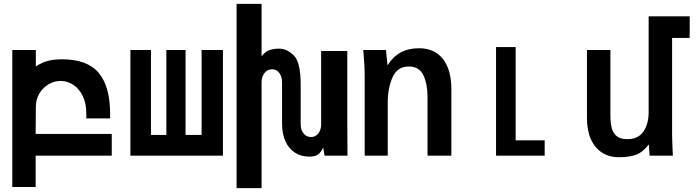

<svg xmlns="http://www.w3.org/2000/svg" viewBox="-20 -810 3640 999"><path d="M44 -550H166.5V-464.5Q197.5 -484.5 228.2 -493Q259 -501.5 303 -501.5Q434 -501.5 493.5 -430.8Q553 -360 553 -216.5V-194H429V-222Q429 -273 410.2 -311Q391.5 -349 361 -369Q330.5 -389 295.5 -389Q264 -389 234.2 -372.2Q204.5 -355.5 185.5 -324.8Q166.5 -294 166.5 -254L165.5 -113H561.5V0H165.5V163H44Z M1140 0H658.5V-550H765.5V-108H845.5V-550H945.5V-108H1029V-550H1140Z M1395.5 -449.5Q1371 -449.5 1356 -429.8Q1341 -410 1341 -384V169H1211V-790H1341V-516.5Q1367.5 -557 1431.5 -557Q1473 -557 1508.8 -521.5Q1544.5 -486 1544.5 -369V-163.5Q1544.5 -133.5 1559.8 -115.2Q1575 -97 1598.5 -97Q1621.5 -97 1636.2 -115.5Q1651 -134 1651 -164V-544.5H1787V-182L1788 0H1669L1661.5 -42Q1648.5 -15 1633 -5Q1617.5 5 1590.5 5Q1548 5 1515.8 -15Q1483.5 -35 1465.5 -74.2Q1447.5 -113.5 1447.5 -168.5V-384Q1447.5 -410 1433.5 -429.8Q1419.5 -449.5 1395.5 -449.5Z M1872 -525.5 1870 -550H1988L1996.5 -470Q2024.5 -515 2064.8 -537Q2105 -559 2160.5 -559Q2241 -559 2284.8 -503Q2328.5 -447 2328.5 -346V0H2204.5V-306Q2204.5 -372 2183.2 -418Q2162 -464 2106.5 -464Q2048 -464 2022.8 -408.5Q1997.5 -353 1997.5 -274V0H1877.5V-422Q1877.5 -464 1872 -525.5Z M2561 -565H2663V-80H2814V0H2561Z M3034 -196V-550H3156V-211Q3156 -171 3162.8 -144Q3169.5 -117 3189 -101.5Q3208.5 -86 3245 -86Q3300.5 -86 3327.8 -125.5Q3355 -165 3355 -227V-725H3568.5V-612.5H3477V-119Q3477 -87.5 3479 -43.5Q3480 -28.5 3481 0H3360L3356 -59Q3327.5 -20.5 3293 -6.2Q3258.5 8 3201 8Q3149.5 8 3112 -16.2Q3074.5 -40.5 3054.2 -86.2Q3034 -132 3034 -196Z"/></svg>

Font: JuliaMono
Style: Bold
Weight: 700
Monospace: yes
Designer: cormullion
Foundry: corm
Version: Version 0.055; ttfautohint (v1.8.4)